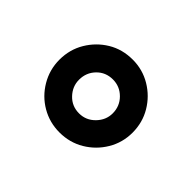

<svg xmlns="http://www.w3.org/2000/svg" viewBox="-74 -826 548 548"><g transform="rotate(-45 200.0 -551.5)"><path d="M200 -404Q160 -404 126.5 -424Q93 -444 73 -477.5Q53 -511 53 -552Q53 -592 72.5 -625.5Q92 -659 126 -679Q160 -699 200 -699Q241 -699 274.5 -679Q308 -659 328 -626Q348 -593 348 -551Q348 -511 328 -477.5Q308 -444 274.5 -424Q241 -404 200 -404ZM199 -483Q228 -483 248 -503Q268 -523 268 -551Q268 -580 248 -599.5Q228 -619 199 -619Q172 -619 151.5 -599.5Q131 -580 131 -551Q131 -523 151.5 -503Q172 -483 199 -483Z"/></g></svg>

Font: Archivo SemiCondensed ExtraBold
Style: Regular
Weight: 800
Width: 4
Designer: Hector Gatti
Foundry: Omnibus-Type
Version: Version 2.001